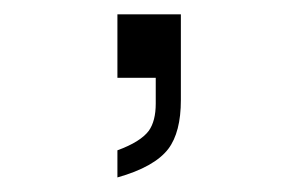

<svg xmlns="http://www.w3.org/2000/svg" viewBox="-20 -109 415 269"><path d="M144.5 139.6Q196.3 125 215.8 99.6Q233.4 76.2 233.4 31.2V-88.9H144.5V0H198.2V36.1Q198.2 60.5 188.5 74.2Q176.8 89.8 144.5 101.6Z"/></svg>

Font: Dotum
Style: Regular
Weight: 400
Version: Version 2.21